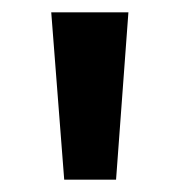

<svg xmlns="http://www.w3.org/2000/svg" viewBox="-20 -794 291 311"><path d="M168 -503H84L63 -774H188Z"/></svg>

Font: Bitter Pro
Style: Bold
Weight: 700
Designer: Sol Matas, and Bitter project Authors
Foundry: Sol Matas
Version: Version 1.010